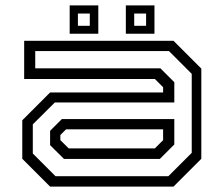

<svg xmlns="http://www.w3.org/2000/svg" viewBox="-20 -691 828 711"><path d="M165.5 0 62.5 -103V-245.5L165.5 -348.5H584V-368L553.5 -398.5H69.5V-540H622.5L725.5 -437V-103L622.5 0ZM185.5 -38.5H603.5L690 -125V-417.5L605.5 -502H110.5V-438H574L625.5 -386.5V-311.5H183L101.5 -230.5V-122.5ZM217 -102.5 165.5 -153.5V-206.5L209 -250H625.5V-156L572 -102.5ZM234.5 -141.5H553.5L584 -172V-212H224.5L203.5 -191V-172ZM446 -566V-671H552V-566ZM238 -566V-671H344V-566ZM268.5 -595.5H312.5V-641H268.5ZM477 -595.5H521V-641H477Z"/></svg>

Font: Tourney Expanded
Style: Regular
Weight: 400
Width: 7
Designer: Tyler Finck
Foundry: Etcetera Type Co
Version: Version 1.010; ttfautohint (v1.8.3)